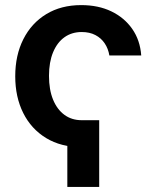

<svg xmlns="http://www.w3.org/2000/svg" viewBox="-20 -568 614 756"><path d="M370.6 -94.7V168H245.1V-94.7ZM300.3 11.2Q220.2 11.2 161.6 -24.4Q103 -60.1 71.5 -123Q40 -186 40 -267.6Q40 -350.6 72 -413.8Q104 -477.1 162.4 -512.5Q220.7 -547.9 299.8 -547.9Q367.2 -547.9 418.5 -523.2Q469.7 -498.5 500.7 -454.1Q531.7 -409.7 536.1 -349.6H410.6Q406.2 -376.5 392.3 -397.2Q378.4 -418 355.7 -429.9Q333 -441.9 301.8 -441.9Q262.7 -441.9 233.9 -421.4Q205.1 -400.9 189 -362.1Q172.9 -323.2 172.9 -269.5Q172.9 -215.3 188.7 -176.3Q204.6 -137.2 233.4 -116Q262.2 -94.7 301.8 -94.7Z"/></svg>

Font: V-Inter
Style: SemiBold-600
Weight: 600
Designer: Rasmus Andersson
Foundry: rsms
Version: Version 4.000;git-4146feb